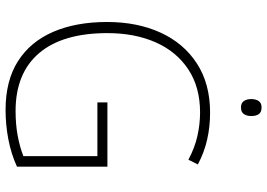

<svg xmlns="http://www.w3.org/2000/svg" viewBox="-155 -795 960 690"><g transform="rotate(90 325.0 -450.0)"><path d="M348 -356H579V-31Q533 -10 480.5 0Q428 10 375 10Q270 10 200 -34.5Q130 -79 94.5 -161Q59 -243 59 -355Q59 -463 97 -546.5Q135 -630 208 -677.5Q281 -725 385 -725Q435 -725 481.5 -714.5Q528 -704 571 -681L554 -647Q511 -670 468.5 -679.5Q426 -689 384 -689Q293 -689 229 -646.5Q165 -604 132 -529Q99 -454 99 -356Q99 -195 171 -110.5Q243 -26 379 -26Q427 -26 467.5 -33.5Q508 -41 541 -54V-320H348ZM366 -910Q384 -910 390.5 -899.5Q397 -889 397 -873Q397 -857 390 -846.5Q383 -836 366 -836Q350 -836 343 -846.5Q336 -857 336 -873Q336 -889 343 -899.5Q350 -910 366 -910Z"/></g></svg>

Font: Noto Sans Armenian SemiCondensed ExtraLight
Style: Regular
Weight: 200
Width: 4
Designer: Monotype Design Team
Foundry: Monotype Imaging Inc.
Version: Version 2.008; ttfautohint (v1.8.4.7-5d5b)